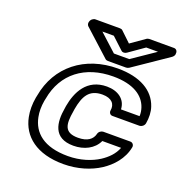

<svg xmlns="http://www.w3.org/2000/svg" viewBox="-143 -899 1003 1058"><g transform="rotate(20 359.0 -370.0)"><path d="M438 -513C556 -513 620 -469 641 -406C646 -391 649 -374 648 -357H539C537 -415 489 -449 424 -449C306 -449 263 -355 248 -271L246 -257C231 -171 240 -79 360 -79C422 -79 478 -106 502 -158H612C597 -118 566 -88 531 -65C488 -37 424 -15 351 -15C209 -15 143 -76 126 -161C120 -190 120 -222 126 -257L129 -271C156 -425 273 -513 438 -513ZM79 -271 76 -257C69 -217 69 -179 76 -144C97 -38 185 35 343 35C426 35 500 11 554 -24C605 -57 656 -111 669 -183C671 -194 663 -208 648 -208H490C479 -208 464 -199 461 -185C453 -152 425 -129 369 -129C288 -129 282 -176 296 -257L298 -271C312 -350 338 -399 416 -399C471 -399 494 -370 487 -332C485 -321 492 -307 507 -307H666C677 -307 692 -317 695 -332C701 -367 700 -400 690 -429C662 -513 578 -563 447 -563C253 -563 110 -449 79 -271ZM463 -662 553 -725H622L487 -633H397L296 -725H363L432 -661C440 -654 453 -655 463 -662ZM456 -713 396 -770C393 -773 387 -775 381 -775H237C226 -775 211 -765 208 -750L207 -746C206 -740 208 -731 213 -726L365 -588C368 -585 374 -583 380 -583H486C491 -583 498 -585 503 -588L704 -725C710 -729 717 -737 718 -745V-750C720 -761 713 -775 698 -775H553C548 -775 541 -773 536 -769Z"/></g></svg>

Font: Asimov
Style: XWidOuIt
Weight: 500
Designer: Google
Version: Version 2.000980; 2014